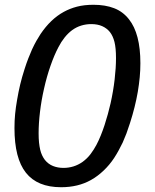

<svg xmlns="http://www.w3.org/2000/svg" viewBox="-20 -762 642 796"><path d="M233.4 14.2Q134.8 14.2 87.4 -45.9Q40 -105.5 40 -231Q40 -262.2 42.7 -289.6Q45.4 -316.9 50.8 -347.7Q56.6 -381.8 63.7 -411.6Q70.8 -441.4 82 -476.1Q89.8 -500.5 97.2 -519.5Q104.5 -538.6 112.8 -557.1Q122.6 -578.1 131.1 -593Q139.6 -607.9 147.9 -620.6Q189.9 -683.1 244.6 -712.9Q269.5 -726.6 299.3 -734.4Q329.1 -742.2 367.7 -742.2Q416.5 -742.2 453.1 -728Q489.7 -713.9 514.6 -682.1Q562 -622.6 562 -500Q562 -470.7 559.3 -441.9Q556.6 -413.1 551.3 -381.3Q540.5 -318.8 519 -252Q511.2 -227.5 504.2 -208.7Q497.1 -189.9 488.8 -171.4Q481.9 -157.2 472.7 -139.9Q463.4 -122.6 453.1 -106.9Q434.1 -78.1 409.4 -54.7Q384.8 -31.2 356.9 -15.6Q303.7 14.2 233.4 14.2ZM243.2 -65.9Q264.2 -65.9 284.2 -72Q304.2 -78.1 322.3 -90.8Q341.8 -105 355.7 -123.5Q369.6 -142.1 379.9 -161.6Q389.2 -179.2 397.7 -200.2Q406.2 -221.2 413.6 -243.7Q420.9 -266.1 427.2 -289.1Q433.6 -312 438.5 -334Q449.7 -384.3 455.3 -432.9Q460.9 -481.4 460.9 -521Q460.9 -563 454.6 -588.1Q448.2 -613.3 435.5 -629.4Q422.9 -645 403.6 -653.6Q384.3 -662.1 358.4 -662.1Q336.9 -662.1 316.9 -656Q296.9 -649.9 279.3 -637.2Q262.2 -624.5 247.8 -606.4Q233.4 -588.4 222.2 -566.4Q205.1 -534.2 189.5 -489.5Q173.8 -444.8 162.6 -394.5Q151.4 -345.7 145.8 -298.1Q140.1 -250.5 140.1 -209.5Q140.1 -188 141.8 -171.1Q143.6 -154.3 146.7 -141.1Q149.9 -127.9 154.8 -117.7Q159.7 -107.4 166 -99.1Q180.2 -81.5 200 -73.7Q219.7 -65.9 243.2 -65.9Z"/></svg>

Font: Hack
Style: Italic
Weight: 400
Italic angle: -11°
Monospace: yes
Designer: Christopher Simpkins
Foundry: Christopher Simpkins
Version: Version 2.019; ttfautohint (v1.4.1) -l 4 -r 80 -G 350 -x 0 -